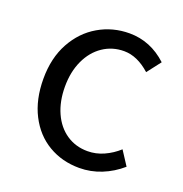

<svg xmlns="http://www.w3.org/2000/svg" viewBox="-108 -651 723 760"><g transform="rotate(20 254.0 -271.5)"><path d="M52 -270.6Q52 -358.4 87.4 -422.7Q122.8 -487 182 -521.4Q241.2 -555.8 311.8 -555.8Q400.4 -555.8 469.8 -491.6L425.2 -433.8Q371.4 -482.2 315.6 -482.2Q266.2 -482.2 226.8 -455.6Q187.4 -429 165.1 -380.9Q142.8 -332.8 142.8 -270.6Q142.8 -208.4 164.3 -160.6Q185.8 -112.8 224.6 -86.6Q263.4 -60.4 313.4 -60.4Q349 -60.4 382 -75.3Q415 -90.2 442 -114.8L480.6 -55.4Q443.2 -22.8 398.4 -4.8Q353.6 13.2 305.4 13.2Q233.2 13.2 175.6 -20.7Q118 -54.6 85 -119Q52 -183.4 52 -270.6Z"/></g></svg>

Font: 寒蝉端黑体 Light
Style: Regular
Weight: 300
Designer: ChillDuanSans {Warren2060}; 
Source Han Sans {Ryoko NISHIZUKA 西塚涼子 (kana, bopomofo & ideographs); Paul D. Hunt (Latin, G
Foundry: ChillType&Adobe
Version: Version 1.300;Glyphs 3.3 (3306)